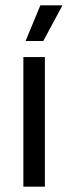

<svg xmlns="http://www.w3.org/2000/svg" viewBox="-20 -703 256 723"><path d="M149 0H68V-488H149ZM76.5 -549 132 -683H215V-682.5L143 -548.5H76.5Z"/></svg>

Font: Anek Devanagari Medium
Style: Regular
Weight: 400
Version: Version 1.003